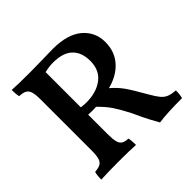

<svg xmlns="http://www.w3.org/2000/svg" viewBox="-170 -852 1033 1033"><g transform="rotate(-45 346.5 -335.0)"><path d="M672 -53Q672 -20 666 0Q550 0 490 9Q459 -45 440 -85.5Q421 -126 417 -135Q388 -191 366 -224Q344 -257 306 -294L275 -293L246 -294V-146Q246 -107 251.5 -87Q257 -67 270 -59Q283 -51 308 -50Q313 -34 313 3Q271 0 179 0Q100 0 49 3Q49 -32 55 -50Q83 -52 97 -60Q111 -68 117 -87Q123 -106 123 -144V-533Q123 -571 117 -590.5Q111 -610 96.5 -618Q82 -626 54 -627Q49 -646 49 -679Q86 -676 183 -676L262 -677Q326 -679 361 -679Q473 -679 530.5 -630.5Q588 -582 588 -505Q588 -433 544.5 -384Q501 -335 426 -316Q461 -286 484.5 -253Q508 -220 553 -141Q573 -106 587.5 -88.5Q602 -71 621 -63Q640 -55 672 -53ZM286 -347Q362 -347 410.5 -383.5Q459 -420 459 -491Q459 -555 422.5 -590.5Q386 -626 311 -626Q280 -626 246 -618V-350Q270 -347 286 -347Z"/></g></svg>

Font: Vollkorn SC SemiBold
Style: Regular
Weight: 600
Designer: Friedrich Althausen
Foundry: Friedrich Althausen
Version: Version 4.015